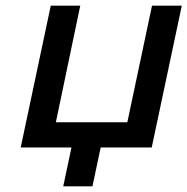

<svg xmlns="http://www.w3.org/2000/svg" viewBox="-20 -520 661 677"><path d="M159 -500 53 0H232L203 137H306L335 0H515L621 -500H516L429 -89H177L263 -500Z"/></svg>

Font: LT Wave Text Medium Italic
Style: Regular
Weight: 500
Designer: Daniel Lyons
Version: Version 2.5 (Glyphs App)